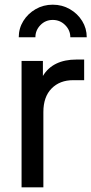

<svg xmlns="http://www.w3.org/2000/svg" viewBox="-20 -799 390 819"><path d="M72 0H165V-321Q165 -386 200 -421.5Q235 -457 292 -457H339V-545H306Q256 -545 220 -527.5Q184 -510 163 -475V-539H72ZM60 -640H131Q131 -670 152.5 -692Q174 -714 205 -714Q236 -714 258 -692Q280 -670 280 -640H350Q350 -678 330.5 -709.5Q311 -741 278 -760Q245 -779 205 -779Q165 -779 132 -760Q99 -741 79.5 -709.5Q60 -678 60 -640Z"/></svg>

Font: Plus Jakarta Sans Medium
Style: Regular
Weight: 500
Designer: Gumpita Rahayu
Foundry: Tokotype
Version: Version 2.004; ttfautohint (v1.8.3)